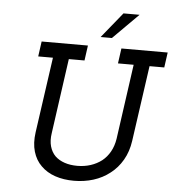

<svg xmlns="http://www.w3.org/2000/svg" viewBox="-59 -938 911 1000"><g transform="rotate(5 396.5 -437.5)"><path d="M134 -700 123 -621H200L144 -226Q136 -169 149 -125Q162 -81 192 -52Q222 -22 266 -7Q310 8 364 8Q418 8 466 -7Q514 -22 552 -52Q590 -81 615.5 -125Q641 -169 649 -226L705 -621H782L793 -700H551L540 -621H622L567 -229Q561 -191 544.5 -161.5Q528 -132 503 -112Q477 -92 444.5 -81.5Q412 -71 375 -71Q338 -71 308.5 -81Q279 -91 259 -110Q239 -130 230.5 -160Q222 -190 228 -229L283 -621H365L376 -700ZM438 -750H497Q541 -794 563.5 -816.5Q586 -839 630 -883H546Q519 -850 492 -816.5Q465 -783 438 -750Z"/></g></svg>

Font: Josefin Slab Thin
Style: Italic
Weight: 100
Italic angle: -12°
Designer: Santiago Orozco
Foundry: Typemade
Version: Version 2.000